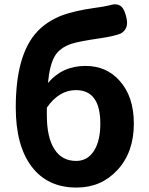

<svg xmlns="http://www.w3.org/2000/svg" viewBox="-20 -831 671 865"><path d="M325 14Q194 14 122.5 -80.5Q51 -175 51 -347Q51 -587 149 -690Q193 -736 260 -762Q318 -783 404 -795Q442 -800 474 -807Q507 -818 526 -802Q542 -788 550 -749Q561 -701 524 -680Q494 -668 434 -659Q337 -645 303 -634Q251 -617 228 -580Q204 -541 196 -457Q261 -534 365 -534Q460 -534 519 -467Q583 -396 583 -274Q583 -145 509 -65Q436 14 325 14ZM323 -106Q374 -106 403 -151Q432 -196 432 -274Q432 -425 322 -425Q246 -425 191 -346V-313Q191 -210 226 -158Q259 -106 323 -106Z"/></svg>

Font: GenSenRounded TW B
Style: Regular
Weight: 700
Version: Version 1.501;PS 1;hotconv 16.6.51;makeotf.lib2.5.65220